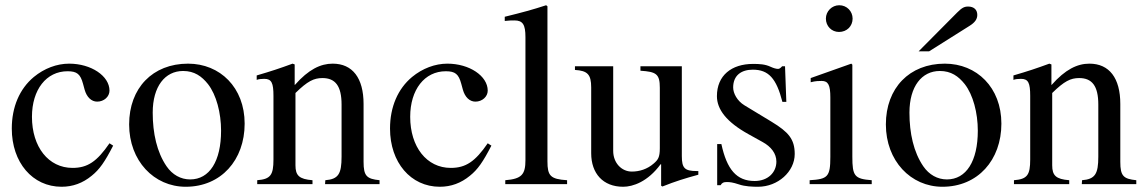

<svg xmlns="http://www.w3.org/2000/svg" viewBox="-20 -703 4373 733"><path d="M398 -156C350 -86 314 -62 257 -62C165 -62 102 -142 102 -257C102 -361 157 -431 238 -431C274 -431 287 -420 297 -383L303 -361C311 -332 329 -315 351 -315C377 -315 398 -334 398 -357C398 -413 328 -460 244 -460C197 -460 149 -442 109 -409C55 -364 25 -295 25 -212C25 -83 104 10 215 10C258 10 296 -4 330 -32C360 -56 380 -85 412 -147Z M914 -231C914 -369 820 -460 698 -460C563 -460 473 -367 473 -228C473 -89 568 10 689 10C824 10 914 -92 914 -231ZM824 -204C824 -88 780 -18 706 -18C670 -18 638 -36 616 -68C579 -122 563 -194 563 -273C563 -373 610 -432 679 -432C722 -432 750 -412 774 -382C806 -341 824 -272 824 -204Z M1429 0V-15C1380 -20 1368 -31 1368 -85V-306C1368 -405 1326 -460 1250 -460C1204 -460 1158 -438 1106 -379H1105V-457L1097 -460C1048 -442 1015 -431 960 -415V-398C967 -401 978 -402 989 -402C1017 -402 1024 -386 1024 -337V-94C1024 -35 1013 -19 962 -15V0H1173V-15C1122 -19 1108 -33 1108 -72V-348C1154 -393 1178 -405 1211 -405C1260 -405 1284 -375 1284 -304V-105C1284 -39 1272 -19 1222 -15L1221 0Z M1842 -156C1794 -86 1758 -62 1701 -62C1609 -62 1546 -142 1546 -257C1546 -361 1601 -431 1682 -431C1718 -431 1731 -420 1741 -383L1747 -361C1755 -332 1773 -315 1795 -315C1821 -315 1842 -334 1842 -357C1842 -413 1772 -460 1688 -460C1641 -460 1593 -442 1553 -409C1499 -364 1469 -295 1469 -212C1469 -83 1548 10 1659 10C1702 10 1740 -4 1774 -32C1804 -56 1824 -85 1856 -147Z M2145 0V-15C2081 -19 2070 -32 2070 -87V-679L2065 -683C2013 -666 1976 -656 1907 -639V-623C1923 -625 1936 -625 1944 -625C1976 -625 1986 -609 1986 -561V-92C1986 -37 1972 -20 1909 -15V0Z M2646 -50H2640C2594 -50 2583 -61 2583 -107V-450H2425V-433C2485 -429 2499 -421 2499 -368V-137C2499 -102 2492 -93 2476 -79C2451 -57 2421 -48 2392 -48C2353 -48 2321 -81 2321 -127V-450H2175V-436C2223 -433 2237 -419 2237 -369V-118C2237 -41 2282 10 2359 10C2396 10 2453 -9 2502 -76H2504V6L2509 9C2559 -11 2595 -22 2646 -36Z M2822 -301C2794 -318 2779 -347 2779 -369C2779 -416 2811 -437 2854 -437C2914 -437 2944 -404 2967 -314H2982L2977 -450H2966C2958 -441 2954 -440 2950 -440C2943 -440 2933 -443 2922 -448C2901 -458 2879 -459 2855 -459C2773 -459 2717 -415 2717 -336C2717 -285 2754 -237 2837 -191L2891 -161C2924 -143 2944 -117 2944 -86C2944 -45 2912 -12 2861 -12C2792 -12 2755 -56 2734 -153H2718V4H2731C2737 -6 2743 -8 2755 -8C2766 -8 2777 -7 2801 1C2824 9 2853 10 2874 10C2950 10 3014 -48 3014 -115C3014 -172 2990 -199 2926 -238Z M3235 -632C3235 -660 3213 -683 3184 -683C3156 -683 3133 -660 3133 -632C3133 -603 3155 -581 3183 -581C3213 -581 3235 -603 3235 -632ZM3308 0V-15C3242 -20 3234 -31 3234 -105V-456L3230 -460L3075 -405V-389C3093 -394 3108 -394 3117 -394C3142 -394 3150 -378 3150 -331V-104C3150 -28 3140 -19 3071 -15V0Z M3487 -507H3527L3681 -604C3702 -617 3711 -630 3711 -646C3711 -666 3698 -678 3676 -678C3661 -678 3652 -673 3634 -655ZM3803 -231C3803 -369 3709 -460 3587 -460C3452 -460 3362 -367 3362 -228C3362 -89 3457 10 3578 10C3713 10 3803 -92 3803 -231ZM3713 -204C3713 -88 3669 -18 3595 -18C3559 -18 3527 -36 3505 -68C3468 -122 3452 -194 3452 -273C3452 -373 3499 -432 3568 -432C3611 -432 3639 -412 3663 -382C3695 -341 3713 -272 3713 -204Z M4318 0V-15C4269 -20 4257 -31 4257 -85V-306C4257 -405 4215 -460 4139 -460C4093 -460 4047 -438 3995 -379H3994V-457L3986 -460C3937 -442 3904 -431 3849 -415V-398C3856 -401 3867 -402 3878 -402C3906 -402 3913 -386 3913 -337V-94C3913 -35 3902 -19 3851 -15V0H4062V-15C4011 -19 3997 -33 3997 -72V-348C4043 -393 4067 -405 4100 -405C4149 -405 4173 -375 4173 -304V-105C4173 -39 4161 -19 4111 -15L4110 0Z"/></svg>

Font: STIXGeneral
Style: Regular
Weight: 400
Designer: MicroPress Inc., with final additions and corrections provided by Coen Hoffman, Elsevier (retired)
Version: Version 1.1.0